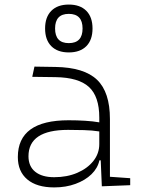

<svg xmlns="http://www.w3.org/2000/svg" viewBox="-20 -816 626 846"><path d="M428.7 4.9 423.8 -109.4H418Q410.6 -75.2 383.1 -48.3Q355.5 -21.5 313 -5.9Q270.5 9.8 218.8 9.8Q142.1 9.8 100.3 -25.4Q58.6 -60.5 58.6 -124Q58.6 -286.1 282.2 -286.1Q320.3 -286.1 355.2 -283.9Q390.1 -281.7 417.5 -276.9V-297.9Q417.5 -391.1 371.8 -432.9Q326.2 -474.6 224.6 -476.1L122.1 -477.5L131.8 -522.5L224.6 -521Q350.6 -519 407.5 -464.6Q464.4 -410.2 464.4 -291.5V-37.1L553.7 -30.8V0ZM417.5 -236.8Q386.7 -241.7 349.9 -242.7Q313 -243.7 279.8 -243.7Q105.5 -243.7 105.5 -127.4Q105.5 -83 135.3 -59.1Q165 -35.2 218.8 -35.2Q275.4 -35.2 320.3 -54.4Q365.2 -73.7 391.4 -106.7Q417.5 -139.6 417.5 -181.2ZM283.2 -585Q233.4 -585 206.1 -612.5Q178.7 -640.1 178.7 -690.4Q178.7 -740.7 206.1 -768.3Q233.4 -795.9 283.2 -795.9Q333 -795.9 360.4 -768.3Q387.7 -740.7 387.7 -690.4Q387.7 -640.1 360.4 -612.5Q333 -585 283.2 -585ZM283.2 -626Q343.8 -626 343.8 -690.4Q343.8 -754.9 283.2 -754.9Q222.7 -754.9 222.7 -690.4Q222.7 -626 283.2 -626Z"/></svg>

Font: Cascadia Mono ExtraLight
Style: Regular
Weight: 200
Monospace: yes
Designer: Aaron Bell
Foundry: Saja Typeworks
Version: Version 2404.023; ttfautohint (v1.8.4)